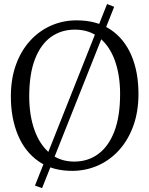

<svg xmlns="http://www.w3.org/2000/svg" viewBox="-20 -854 756 972"><path d="M522 -833.5 558 -819.5 193 98.5 157 85.5ZM351 11Q248 12.5 177.5 -35.8Q107 -84 71 -169.8Q35 -255.5 35 -366Q35 -454.5 60.5 -525.5Q86 -596.5 131.8 -647Q177.5 -697.5 238 -724.2Q298.5 -751 368 -751Q469 -751 538.8 -704.8Q608.5 -658.5 644.8 -574.5Q681 -490.5 681 -378Q681 -290.5 655.8 -219.2Q630.5 -148 585.5 -97Q540.5 -46 480.5 -18.2Q420.5 9.5 351 11ZM356 -36Q425 -36 477.2 -74.2Q529.5 -112.5 558.8 -188.5Q588 -264.5 588 -378Q588 -474 561.5 -547.5Q535 -621 483.8 -662.5Q432.5 -704 359 -704Q290 -704 238 -666.8Q186 -629.5 157 -554.5Q128 -479.5 128 -366Q128 -270.5 154.5 -196Q181 -121.5 231.8 -78.8Q282.5 -36 356 -36Z"/></svg>

Font: Merriweather Light 18pt Light
Style: Regular
Weight: 300
Version: Version 2.100